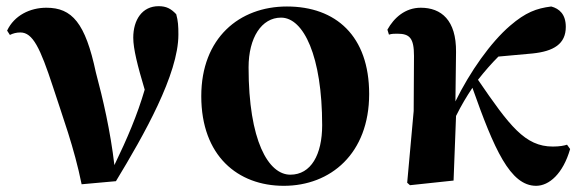

<svg xmlns="http://www.w3.org/2000/svg" viewBox="-20 -584 1883 621"><path d="M244 12 355 2C446 -148 557 -344 557 -472C557 -500 556 -516 550 -538C533 -556 518 -564 493 -564C440 -564 411 -520 411 -462C411 -426 425 -371 448 -294C424 -212 392 -137 350 -50C337 -161 313 -264 290 -350C256 -510 213 -559 130 -559C77 -559 26 -534 3 -485L12 -471C22 -476 33 -479 46 -479C86 -479 110 -429 151 -304C182 -208 220 -107 244 12Z M898 17C1049 17 1174 -87 1174 -280C1174 -468 1066 -563 908 -563C754 -563 631 -461 631 -273C631 -80 749 17 898 17ZM919 -19C848 -19 784 -129 784 -366C784 -462 826 -527 889 -527C962 -527 1022 -402 1022 -179C1022 -84 986 -19 919 -19Z M1714 17C1756 17 1801 -22 1824 -102L1814 -116C1805 -113 1790 -110 1768 -110C1678 -110 1628 -177 1526 -326C1548 -354 1570 -379 1592 -401L1702 -411C1771 -418 1810 -442 1810 -497C1810 -538 1789 -556 1763 -563C1715 -557 1680 -544 1630 -501C1567 -447 1500 -352 1453 -256L1455 -416C1456 -519 1407 -559 1341 -559C1290 -559 1254 -526 1233 -488L1238 -472C1247 -475 1256 -475 1265 -475C1305 -475 1319 -461 1319 -403L1318 -225L1297 7L1306 15L1447 0L1455 -209C1473 -245 1488 -270 1508 -300C1578 -102 1630 17 1714 17Z"/></svg>

Font: Noto Serif CJK SC Black
Style: Regular
Weight: 900
Designer: Ryoko NISHIZUKA 西塚涼子 (kana & ideographs); Frank Grießhammer (Latin, Greek & Cyrillic); Wenlong ZHANG 张文龙 (bopomofo); San
Foundry: Adobe
Version: Version 2.001;hotconv 1.1.0;makeotfexe 2.6.0